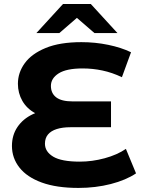

<svg xmlns="http://www.w3.org/2000/svg" viewBox="-20 -921 707 953"><path d="M369.5 11.8Q260.5 11.8 187.2 -15Q113.8 -41.8 76.6 -89.2Q39.3 -136.6 39.3 -196.6Q39.3 -250.4 66.8 -290.8Q94.3 -331.2 142.2 -353.9Q190.2 -376.6 250.3 -376.6L255.3 -336.6Q197 -336.6 155 -359.1Q113.1 -381.6 91 -420.2Q68.9 -458.8 68.9 -505.2Q68.9 -560.4 102.8 -607.2Q136.6 -654 206.8 -682.9Q276.9 -711.8 384.1 -711.8Q452.8 -711.8 517.4 -698.4Q582 -685 630.4 -661.6L585.1 -537.8Q536.9 -560.8 488.6 -571Q440.3 -581.3 390.1 -581.3Q309.8 -581.3 271.2 -556.8Q232.7 -532.3 232.7 -494.5Q232.7 -458 259 -437.8Q285.4 -417.7 339.9 -417.7H531V-289.5H329.9Q290.3 -289.5 261.8 -280.5Q233.3 -271.5 218.2 -253.5Q203.1 -235.4 203.1 -207.7Q203.1 -168.1 244.2 -143.4Q285.4 -118.7 376.1 -118.7Q437.7 -118.7 499.5 -135.5Q561.3 -152.2 604.9 -182L655.2 -60.5Q605.6 -27.1 530 -7.6Q454.3 11.8 369.5 11.8ZM160.7 -757 292.9 -901.3H430.6L562.8 -757H448.7L310.4 -876.7H413.1L274.7 -757Z"/></svg>

Font: Montserrat Alternates Thin
Style: Regular
Weight: 100
Designer: Julieta Ulanovsky
Foundry: Julieta Ulanovsky
Version: Version 9.000